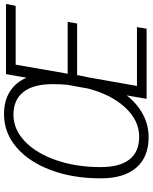

<svg xmlns="http://www.w3.org/2000/svg" viewBox="78 -828 760 956"><g transform="rotate(-90 458.0 -350.0)"><path d="M614 -652 569 -393H827L819 -346H562Q556 -310 551 -291L508 -48H801L793 0H444L461 -99Q420 -47 367 -18.5Q314 10 253 10Q154 10 101 -51.5Q48 -113 48 -228Q48 -367 89 -476.5Q130 -586 202.5 -648Q275 -710 368 -710Q434 -710 480 -681Q526 -652 549 -598L567 -700H916L907 -652ZM495 -291 514 -396Q517 -431 517 -468Q517 -564 478 -613.5Q439 -663 365 -663Q292 -663 232.5 -606.5Q173 -550 138.5 -450.5Q104 -351 104 -229Q104 -134 142 -85.5Q180 -37 255 -37Q336 -37 400.5 -106.5Q465 -176 495 -291Z"/></g></svg>

Font: Sarabun ExtraLight
Style: Italic
Weight: 275
Italic angle: -10°
Designer: Suppakit Chalermlarp | Katatrad Co.,Ltd.
Foundry: Cadson Demak Co.,Ltd.
Version: Version 1.000; ttfautohint (v1.6)